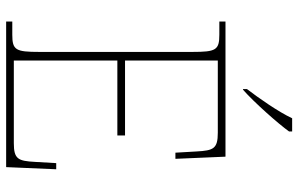

<svg xmlns="http://www.w3.org/2000/svg" viewBox="-193 -778 971 625"><g transform="rotate(90 292.5 -465.5)"><path d="M270 -784V-771H272C313 -807 383 -886 408 -921V-931H365C344 -886 299 -822 270 -784ZM50 0H524L531 -163H511L507 -94C504 -39 498 -25 446 -25H177V-362H421V-387H177V-689H412C464 -689 470 -675 473 -620L477 -551H497L490 -714H50V-694H93C143 -694 149 -683 149 -606V-108C149 -31 143 -20 93 -20H50Z"/></g></svg>

Font: Noto Serif Malayalam Thin
Style: Regular
Weight: 100
Designer: Indian type Foundry, Jelle Bosma, Monotype Design Team
Foundry: Monotype Imaging Inc.
Version: Version 2.104